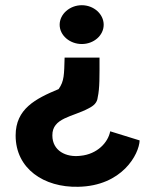

<svg xmlns="http://www.w3.org/2000/svg" viewBox="-20 -710 586 737"><path d="M228 -489C226 -424 227 -399 205 -368C116 -331 40 -292 40 -190C40 -62 149 10 280 7C449 4 514 -118 516 -171L403 -206C395 -163 353 -118 289 -112C234 -105 181 -131 181 -190C180 -258 259 -261 320 -294C340 -304 353 -316 355 -336C363 -372 362 -417 362 -489ZM378 -615C378 -656 340 -690 294 -690C248 -690 209 -656 209 -615C209 -574 248 -541 294 -541C340 -541 378 -574 378 -615Z"/></svg>

Font: Bluebird
Style: Ext
Weight: 400
Designer: Jasper
Foundry: Cannot Into Space Fonts
Version: Version 0.98